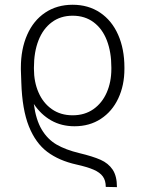

<svg xmlns="http://www.w3.org/2000/svg" viewBox="-20 -558 607 804"><path d="M299.8 130.9Q227.1 114.7 178 77.9Q128.9 41 100.8 -29.3Q72.8 -99.6 69.3 -211.9L67.4 -266.1V-268.6V-274.4Q67.4 -352.5 93.8 -412.4Q120.1 -472.2 169.2 -505.1Q218.3 -538.1 284.2 -538.1Q350.1 -538.1 399.2 -505.1Q448.2 -472.2 474.6 -412.6Q501 -353 501 -275.4V-269.5Q501 -200.7 475.3 -146Q449.7 -91.3 402.3 -60.3Q355 -29.3 292 -29.3Q237.3 -29.3 194.3 -53.7Q151.4 -78.1 121.6 -122.6Q130.4 -56.2 154.8 -15.4Q179.2 25.4 217 47.4Q254.9 69.3 311.5 83Q368.7 96.7 401.1 111.1Q433.6 125.5 451.7 152.3Q469.7 179.2 469.7 225.6L422.9 224.6Q422.9 197.8 410.6 180.9Q398.4 164.1 372.1 152.6Q345.7 141.1 299.8 130.9ZM446.3 -269.5V-275.4Q446.3 -339.8 427.5 -388.7Q408.7 -437.5 372.1 -464.8Q335.4 -492.2 284.2 -492.2Q233.4 -492.2 196.8 -464.8Q160.2 -437.5 141.1 -388.7Q122.1 -339.8 122.1 -275.4V-269.5Q122.1 -214.8 141.4 -170.7Q160.6 -126.5 197.3 -100.8Q233.9 -75.2 284.2 -75.2Q334.5 -75.2 371.1 -100.8Q407.7 -126.5 427 -170.7Q446.3 -214.8 446.3 -269.5Z"/></svg>

Font: Pretendard JP ExtraLight
Style: Regular
Weight: 200
Designer: Base glyphs from Inter by Rasmus Andersson; Hangeul glyphs from Noto Sans CJK(Source Han Sans) by Jang Soo-young and Kan
Foundry: Kil Hyung-jin
Version: Version 1.309